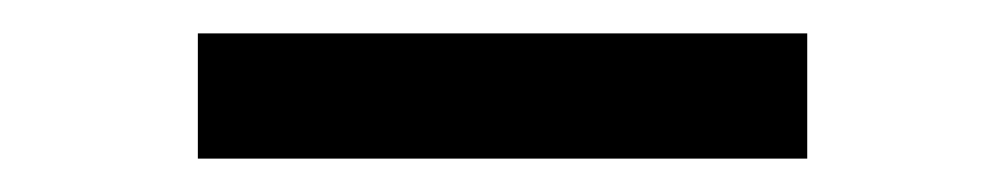

<svg xmlns="http://www.w3.org/2000/svg" viewBox="-20 0 602 115"><path d="M98.5 95V20H463.5V95Z"/></svg>

Font: Mohave
Style: Regular
Weight: 400
Designer: Gumpita Rahayu
Foundry: Tokotype
Version: Version 2.003; ttfautohint (v1.8.3)